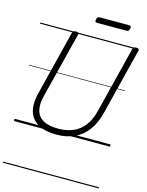

<svg xmlns="http://www.w3.org/2000/svg" viewBox="-195 -1177 1278 1667"><g transform="rotate(15 443.5 -343.5)"><path d="M385 19Q305 19 250.5 -2.5Q196 -24 166 -63.5Q136 -103 130 -158Q124 -213 140 -279L288 -871Q291 -881 297.5 -885.5Q304 -890 320 -890Q334 -890 340.5 -885.5Q347 -881 344 -870L194 -274Q175 -200 188.5 -146Q202 -92 251 -63.5Q300 -35 387 -35Q465 -35 523.5 -61Q582 -87 621.5 -139.5Q661 -192 680 -269L831 -871Q833 -881 839.5 -885.5Q846 -890 862 -890Q891 -890 886 -870L735 -266Q711 -173 664 -109.5Q617 -46 547 -13.5Q477 19 385 19ZM475 -1010Q463 -1010 460 -1016.5Q457 -1023 460 -1035Q463 -1048 468.5 -1055Q474 -1062 486 -1062H752Q764 -1062 767 -1055Q770 -1048 767 -1035Q764 -1023 758.5 -1016.5Q753 -1010 741 -1010ZM0 365H863V375H0ZM0 -20H863V0H0ZM0 -505H863V-500H0ZM0 -885H863V-875H0Z"/></g></svg>

Font: Playwrite IS Guides
Style: Regular
Weight: 400
Designer: Veronika Burian, José Scaglione
Foundry: TypeTogether
Version: Version 1.003